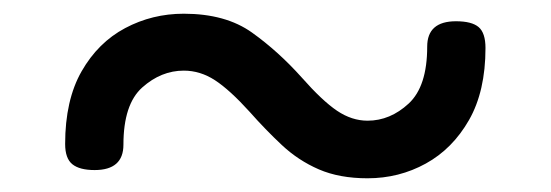

<svg xmlns="http://www.w3.org/2000/svg" viewBox="-20 -576 803 280"><path d="M516 -316Q475 -316 445 -329Q415 -342 391 -364.5Q367 -387 344 -413Q315 -445 293.5 -459Q272 -473 248 -473Q215 -473 187.5 -448.5Q160 -424 160 -365Q160 -328 118 -328Q96 -328 85.5 -336.5Q75 -345 75 -366Q75 -430 99 -472Q123 -514 162.5 -535Q202 -556 248 -556Q309 -556 347.5 -528.5Q386 -501 420 -463Q450 -429 471.5 -414.5Q493 -400 516 -400Q549 -400 576 -425Q603 -450 603 -508Q603 -545 645 -545Q668 -545 678 -536.5Q688 -528 688 -506Q688 -443 664 -401Q640 -359 601 -337.5Q562 -316 516 -316Z"/></svg>

Font: Playwrite FR Trad
Style: Regular
Weight: 400
Designer: Veronika Burian, José Scaglione
Foundry: TypeTogether
Version: Version 1.000